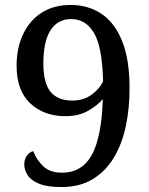

<svg xmlns="http://www.w3.org/2000/svg" viewBox="-20 -744 601 775"><path d="M228 11Q170 11 137.5 -2.5Q105 -16 91.5 -37Q78 -58 78 -81Q78 -101 88.5 -115.5Q99 -130 114 -134Q128 -98 155 -72.5Q182 -47 230 -47Q311 -47 350.5 -118.5Q390 -190 395 -344Q373 -318 335 -296.5Q297 -275 244 -275Q158 -275 102.5 -326.5Q47 -378 47 -479Q47 -551 73.5 -606.5Q100 -662 148.5 -693Q197 -724 266 -724Q335 -724 388.5 -689Q442 -654 472.5 -579.5Q503 -505 503 -387Q503 -307 488 -235.5Q473 -164 440 -108.5Q407 -53 354.5 -21Q302 11 228 11ZM272 -338Q317 -338 349.5 -361.5Q382 -385 396 -416Q393 -553 360 -610Q327 -667 267 -667Q213 -667 184 -622Q155 -577 155 -488Q155 -409 184 -373.5Q213 -338 272 -338Z"/></svg>

Font: Noto Serif Sinhala Medium
Style: Regular
Weight: 500
Designer: Jelle Bosma - Monotype Design Team
Foundry: Monotype Imaging Inc.
Version: Version 2.007; ttfautohint (v1.8.4.7-5d5b)